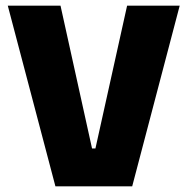

<svg xmlns="http://www.w3.org/2000/svg" viewBox="-20 -659 663 679"><path d="M176 0 7.5 -639H194L305.5 -134H317.5L429.5 -639H615.5L447.5 0Z"/></svg>

Font: Anek Telugu Medium ExtraBold
Style: Regular
Weight: 800
Version: Version 1.003